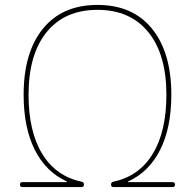

<svg xmlns="http://www.w3.org/2000/svg" viewBox="-20 -760 792 780"><path d="M71 0Q61 0 61 -10Q61 -20 71 -20H251Q252 -20 252 -21Q252 -23 251 -23Q166 -62 121 -152Q76 -242 76 -375Q76 -547 154.5 -643.5Q233 -740 376 -740Q519 -740 597.5 -643.5Q676 -547 676 -375Q676 -242 631 -152Q586 -62 501 -23Q500 -23 500 -21Q500 -20 501 -20H681Q691 -20 691 -10Q691 0 681 0H441Q431 0 431 -10Q431 -20 441 -22Q545 -44 600.5 -135Q656 -226 656 -375Q656 -539 582.5 -629.5Q509 -720 376 -720Q243 -720 169.5 -629.5Q96 -539 96 -375Q96 -226 151.5 -135Q207 -44 311 -22Q321 -20 321 -10Q321 0 311 0Z"/></svg>

Font: Rounded Mplus 1c Thin
Style: Regular
Weight: 250
Version: Version 1.059.20150529